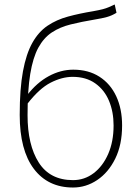

<svg xmlns="http://www.w3.org/2000/svg" viewBox="-20 -824 624 857"><path d="M306 13Q194 13 131 -70.5Q68 -154 68 -311Q68 -428 82.5 -506Q97 -584 124.5 -633Q152 -682 192 -709Q232 -736 283.5 -750Q335 -764 396 -774Q424 -779 439 -783Q454 -787 465.5 -792Q477 -797 492 -804L500 -767Q479 -754 457 -748Q435 -742 404 -737Q344 -727 295.5 -715Q247 -703 211 -679Q175 -655 151 -611Q127 -567 115 -494Q103 -421 103 -310Q103 -177 153 -98.5Q203 -20 306 -20Q357 -20 398 -51Q439 -82 463 -137Q487 -192 487 -264Q487 -325 466.5 -374Q446 -423 405 -452Q364 -481 304 -481Q257 -481 206 -455Q155 -429 101 -359V-399Q144 -455 197.5 -484Q251 -513 307 -513Q375 -513 424 -481.5Q473 -450 499 -394Q525 -338 525 -264Q525 -178 494.5 -116Q464 -54 414 -20.5Q364 13 306 13Z"/></svg>

Font: Noto Sans TC Thin
Style: Regular
Weight: 100
Designer: Ryoko NISHIZUKA 西塚涼子 (kana, bopomofo & ideographs); Paul D. Hunt (Latin, Greek & Cyrillic); Sandoll Communications 산돌커뮤니
Foundry: Adobe
Version: Version 2.004-H2;hotconv 1.0.118;makeotfexe 2.5.65603